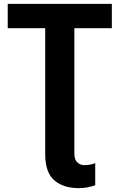

<svg xmlns="http://www.w3.org/2000/svg" viewBox="-20 -734 619 994"><path d="M389 240Q307 240 260.5 199Q214 158 214 64V-588H20V-714H559V-588H365V61Q365 92 380 106.5Q395 121 418 121Q435 121 450 117.5Q465 114 473 111V225Q461 230 438 235Q415 240 389 240Z"/></svg>

Font: Noto IKEA Latin
Style: Bold
Weight: 700
Designer: Monotype Design Team
Foundry: Monotype Imaging Inc.
Version: Version 1.0